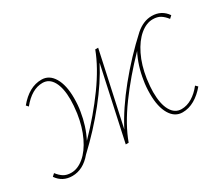

<svg xmlns="http://www.w3.org/2000/svg" viewBox="-79 -604 934 801"><g transform="rotate(-30 388.5 -203.5)"><path d="M771 -372 759 -361Q746 -378 731.5 -387Q717 -396 695 -396Q664 -396 634 -371Q604 -346 581.5 -300Q559 -254 550 -194Q545 -156 545 -132Q545 -74 563 -42.5Q581 -11 613 -11Q639 -11 664 -26Q689 -41 710 -68L720 -58Q696 -29 668 -13Q640 3 610 3Q573 3 551.5 -33Q530 -69 530 -131Q530 -167 535 -194Q545 -260 573 -314Q496 -235 436.5 -153.5Q377 -72 351 0H337L413 -350Q375 -276 311.5 -196.5Q248 -117 172 -46Q131 3 79 3Q32 3 6 -35L18 -46Q31 -29 45.5 -20Q60 -11 82 -11Q113 -11 143 -36Q173 -61 195 -107Q217 -153 226 -213Q231 -251 231 -277Q231 -333 213.5 -364.5Q196 -396 164 -396Q112 -396 66 -339L57 -349Q107 -410 167 -410Q204 -410 225.5 -374Q247 -338 247 -276Q247 -241 242 -213Q232 -149 204 -94Q281 -173 339.5 -254Q398 -335 425 -407H439L363 -57Q403 -135 472 -220Q541 -305 621 -378Q658 -410 698 -410Q745 -410 771 -372Z"/></g></svg>

Font: Ysabeau Thin
Style: Italic
Weight: 200
Italic angle: -12°
Designer: Christian Thalmann (Catharsis Fonts)
Version: Version 0.003